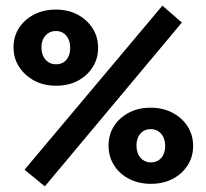

<svg xmlns="http://www.w3.org/2000/svg" viewBox="-20 -647 730 681"><path d="M139 14 67 -45 556 -627 625 -567ZM179 -343Q135 -343 101.5 -361Q68 -379 48 -409.5Q28 -440 28 -479Q28 -518 47.5 -548Q67 -578 101 -595.5Q135 -613 178 -613Q222 -613 255.5 -595Q289 -577 308.5 -546.5Q328 -516 328 -477Q328 -439 308.5 -408.5Q289 -378 256 -360.5Q223 -343 179 -343ZM179 -419Q202 -419 215.5 -435Q229 -451 229 -477Q229 -504 215 -520.5Q201 -537 178 -537Q156 -537 141.5 -521Q127 -505 127 -479Q127 -452 141.5 -435.5Q156 -419 179 -419ZM514 -265Q558 -265 592 -247Q626 -229 645.5 -198.5Q665 -168 665 -129Q665 -91 645.5 -60.5Q626 -30 592.5 -12.5Q559 5 515 5Q471 5 437 -13Q403 -31 384 -61.5Q365 -92 365 -131Q365 -170 384.5 -200Q404 -230 437.5 -247.5Q471 -265 514 -265ZM514 -189Q492 -189 478 -173Q464 -157 464 -131Q464 -104 478.5 -87.5Q493 -71 515 -71Q538 -71 552 -87Q566 -103 566 -129Q566 -156 551.5 -172.5Q537 -189 514 -189Z"/></svg>

Font: Ysabeau Office ExtraBold
Style: Regular
Weight: 800
Designer: Christian Thalmann (Catharsis Fonts)
Version: Version 2.001;gftools[0.9.30]; featfreeze: tnum,lnum,ss02